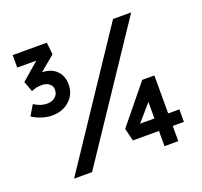

<svg xmlns="http://www.w3.org/2000/svg" viewBox="-122 -842 1035 983"><g transform="rotate(-20 395.5 -350.0)"><path d="M128 -342Q100 -342 70.5 -351.5Q41 -361 20 -376L53 -431Q89 -408 122 -408Q150 -408 167.5 -422.5Q185 -437 185 -462Q185 -482 169.5 -494.5Q154 -507 128 -507Q99 -507 72 -495L51 -552L146 -634H42V-702H228L235 -636L153 -568Q203 -567 231.5 -538.5Q260 -510 260 -463Q260 -410 222 -376Q184 -342 128 -342ZM121 0 588 -700H687L219 0ZM688 2H613V-81H471L454 -150L622 -356H688V-149H749V-81H688ZM535 -149H613V-239Z"/></g></svg>

Font: Readex Pro
Style: Regular
Weight: 400
Designer: Bonnie Shaver-Troup, Thomas Jockin
Foundry: Lexend
Version: Version 1.204; ttfautohint (v1.8.4.7-5d5b)